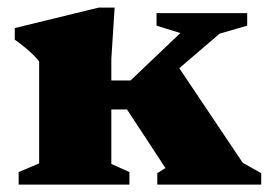

<svg xmlns="http://www.w3.org/2000/svg" viewBox="-20 -500 728 520"><path d="M324 -203.5H205V-282H333.5L468.5 -410.5L404 -430.5V-464.5H649.5V-430.5L575 -409L356.5 -222L449 -340L637.5 -59L687.5 -31V0H406V-31L428 -45ZM290.5 -479.5 281.5 -340.5V-56L330.5 -34V0H30.5V-34L86 -57.5V-333.5Q79 -343 68.5 -353Q58 -363 45.8 -373Q33.5 -383 20 -392.5V-424L247.5 -479.5Z"/></svg>

Font: Newsreader ExtraBold
Style: Regular
Weight: 800
Designer: Hugues Gentile
Foundry: Production Type
Version: Version 1.003